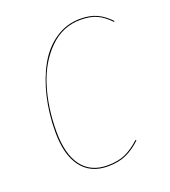

<svg xmlns="http://www.w3.org/2000/svg" viewBox="-105 -606 616 695"><g transform="rotate(-20 203.0 -258.5)"><path d="M281.2 -527.3Q318.8 -527.3 345.2 -515.1Q371.6 -502.9 396 -477.1L392.6 -475.1Q368.7 -500.5 343.5 -512Q318.4 -523.4 281.2 -523.4Q212.4 -523.4 161.6 -473.4Q110.8 -423.3 86.2 -344.7Q61.5 -266.1 61.5 -172.4Q61.5 -85.9 95.5 -40.3Q129.4 5.4 194.3 5.4Q235.4 5.4 263.7 -7.6Q292 -20.5 319.8 -46.4L322.8 -43.9Q294.9 -17.6 265.4 -4.2Q235.8 9.3 194.3 9.3Q127.9 9.3 92.5 -37.6Q57.1 -84.5 57.1 -172.4Q57.1 -242.7 72 -306.2Q86.9 -369.6 114.5 -419.2Q142.1 -468.8 185.3 -498Q228.5 -527.3 281.2 -527.3Z"/></g></svg>

Font: Fira Sans Compressed Four
Style: Italic
Weight: 100
Width: 3
Italic angle: -8°
Designer: Carrois Corporate & Edenspiekermann AG
Foundry: Carrois Corporate GbR & Edenspiekermann AG
Version: Version 4.203;PS 004.203;hotconv 1.0.88;makeotf.lib2.5.64775